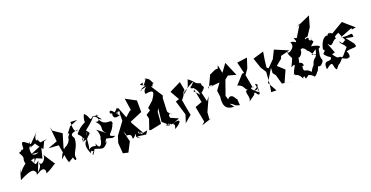

<svg xmlns="http://www.w3.org/2000/svg" viewBox="-66 -1794 5654 2925"><g transform="rotate(-20 2761.0 -331.0)"><path d="M294 -220 386 -182 436 -380 246 -301 364 -291C267 -254 231 -297 258 -425C223 -363 202 -320 245 -403C309 -442 249 -447 300 -366C235 -499 202 -363 338 -427L421 -465C306 -483 357 -428 449 -312L502 -422C587 -441 537 -439 432 -422C502 -393 420 -414 418 -481C399 -442 352 -498 443 -598L299 -452C239 -454 317 -516 285 -459C182 -539 167 -554 165 -425C90 -366 187 -469 110 -394L79 -385C162 -252 84 -309 121 -183C156 -148 178 -295 3 -88C41 -200 -5 -107 -34 16C164 -85 194 -69 222 -27C248 11 180 47 279 -9C349 -49 385 -13 368 52C499 -5 503 -37 542 -41L414 -238C450 -176 320 -47 316 -156C306 -112 346 -91 251 -9L317 -178C231 -91 258 -170 199 -236C220 -175 320 -303 242 -150Z M758 -153 742 -220 808 -439 675 -528 658 -591 680 -354 526 -297 689 -287 732 -40 748 9 829 -39C848 53 884 3 867 -37C871 -122 951 -164 953 -308C906 -375 927 -397 1046 -411C985 -363 973 -461 976 -559L1085 -554L952 -501L870 -395C959 -455 820 -299 865 -347C867 -362 876 -268 757 -217C715 -137 726 -221 660 -66Z M1057 -262 1094 -254C1031 -175 990 -203 1120 -226C1050 -171 1071 -92 1106 -6C1175 -92 1051 -78 1158 -17C1113 5 1113 93 1182 -49C1305 -15 1310 26 1406 -102C1390 -90 1344 -42 1400 -134C1472 -128 1498 -93 1545 -129C1390 -171 1534 -174 1571 -326L1471 -306C1589 -318 1585 -295 1566 -361C1459 -363 1427 -378 1388 -459C1509 -391 1376 -488 1379 -531C1443 -494 1422 -510 1328 -527C1249 -453 1296 -530 1213 -604C1192 -579 1149 -411 1228 -498C1066 -442 1022 -346 1018 -351C1007 -343 1111 -280 1056 -225ZM1304 -316C1375 -194 1287 -76 1327 -194C1317 -64 1258 -1 1223 -124C1222 -30 1194 -147 1087 -55C1142 -83 1097 -255 1171 -345L1094 -181C1170 -318 1239 -266 1155 -357C1279 -450 1333 -518 1330 -518C1402 -502 1421 -397 1336 -431C1457 -304 1334 -309 1436 -212C1394 -247 1349 -282 1304 -316Z M1802 -335 1741 -494C1719 -554 1660 -440 1694 -426C1728 -592 1719 -501 1661 -468C1581 -564 1589 -475 1589 -475L1619 -462C1619 -462 1585 -352 1722 -401C1685 -419 1637 -484 1735 -452C1672 -494 1766 -462 1728 -430L1727 -306L1585 -114L1552 -9L1565 162L1648 181L1728 26L1683 -154C1717 -69 1710 -106 1708 -72C1859 -82 1708 94 1856 -53C1851 -23 1809 0 1904 42C1846 -4 1813 -13 1997 15L2034 -40C1859 -9 1999 -3 1887 -45C1983 -87 1879 43 1894 -89C1851 -118 1907 -43 1964 -24L1849 -224L1842 -249L2043 -333L2042 -521L1876 -610L1905 -416L1881 -406Z M2164 -728 2241 -688C2099 -662 2216 -628 2138 -646L2315 -687C2284 -702 2174 -643 2199 -570C2355 -598 2330 -546 2259 -441L2163 -355L2178 -312L2105 -265L2120 -197L2063 -31L2090 -25L2265 -61L2279 -248L2373 -431L2309 -322L2282 -86L2394 10C2253 -26 2383 -22 2395 -24C2419 29 2388 -17 2451 4C2404 42 2488 -30 2440 88C2562 21 2584 -41 2457 -9L2550 -45L2402 -111L2378 4C2499 -105 2373 -66 2432 -70L2421 -134C2453 -212 2505 -72 2419 -197L2415 -210L2424 -421L2438 -458L2313 -650C2367 -626 2312 -664 2380 -691C2354 -630 2362 -836 2219 -774L2286 -796C2226 -702 2187 -665 2218 -750Z M2871 -421C2918 -375 2994 -437 2878 -442C2996 -337 2967 -284 2981 -268C2864 -411 2901 -320 2916 -384L2959 -162L2847 -121L2895 132L2848 175L3017 120L2981 127L2989 16L3091 -210L3041 -145L3007 -295C3127 -390 3030 -367 3048 -432C2926 -478 3009 -459 2878 -560C2834 -438 2859 -459 2749 -361L2777 -430L2752 -561L2567 -469L2651 -321L2593 -303L2664 -69L2618 75L2619 62L2735 -36C2719 -120 2702 -204 2689 -291C2774 -381 2728 -394 2772 -416C2748 -365 2796 -432 2957 -504Z M3352 10C3431 40 3394 64 3492 82L3484 -19C3466 -15 3443 -133 3365 -77C3346 -3 3340 -207 3318 -79L3417 -359L3473 -404L3600 -369L3502 -599L3409 -471L3382 -605L3361 -550C3338 -583 3220 -494 3228 -518L3133 -315C3104 -369 3274 -357 3156 -334L3318 -349L3240 -241L3262 -76C3210 -7 3320 -105 3251 -129C3240 -10 3257 71 3404 77Z M3749 10C3775 -83 3803 81 3838 13L3816 -159C3806 -115 3929 -147 3766 -47L3815 -50C3863 -135 3839 -196 3838 1C3672 -123 3757 -111 3787 -109L3768 -100L3728 -317L3789 -406L3840 -562L3675 -540L3719 -357H3688L3555 -211C3659 -187 3635 -113 3686 -100C3599 -93 3702 12 3648 82Z M4126 -205 4163 -158 4204 -8 4387 23 4246 -2 4330 -189 4224 -287 4322 -367 4337 -408 4484 -444 4267 -536 4202 -404 4095 -296 4068 -316 4083 -443 4103 -564 3928 -512 3984 -347 4041 -258 4027 -57 4007 60 4092 61 4009 -86 4131 -292Z M4460 -262 4426 -191C4554 -258 4432 -148 4427 -69C4380 -97 4483 -61 4427 -60C4535 -56 4531 79 4544 12C4605 -19 4522 99 4630 8C4594 15 4650 -11 4714 66C4805 12 4779 -87 4777 19C4845 -127 4777 -40 4860 -64C4957 -154 4870 -123 4901 -255L4913 -316C4999 -350 4868 -381 4816 -390C4948 -499 4812 -414 4868 -535C4838 -408 4806 -526 4822 -507C4830 -564 4716 -495 4770 -495C4776 -622 4745 -540 4610 -597C4667 -446 4622 -563 4540 -553C4604 -450 4416 -381 4461 -431C4400 -432 4548 -221 4484 -320ZM4778 -262 4866 -325C4832 -131 4783 -269 4742 -51C4797 -158 4726 -89 4693 -19C4614 -117 4570 -21 4588 -154C4633 -126 4613 -222 4561 -208L4580 -303C4571 -261 4670 -336 4645 -404C4636 -362 4674 -471 4750 -332C4728 -368 4713 -344 4722 -352C4793 -341 4788 -218 4861 -251ZM4772 -774 4614 -514 4817 -547 4898 -670 4947 -843 4707 -736Z M5489 -417 5556 -426 5383 -577 5188 -462C5142 -485 5150 -520 5150 -431C5153 -518 5114 -481 5111 -458C5065 -475 4998 -422 4970 -281L4989 -267C4994 -215 4882 -242 5043 -129C5031 -36 4906 -164 4925 23C5082 -105 5006 34 5068 76C5154 -40 5096 64 5197 -57C5283 -9 5316 -19 5261 -55C5336 25 5327 -99 5298 -132C5444 -163 5484 -118 5448 -206L5355 -325C5388 -322 5393 -314 5473 -304C5476 -406 5444 -326 5289 -362L5490 -440ZM5228 -417C5259 -439 5314 -435 5263 -491C5260 -466 5360 -239 5362 -272C5316 -352 5303 -209 5248 -313C5228 -284 5312 -240 5320 -191C5232 -96 5232 -77 5200 -71C5157 -121 5159 -38 5082 -156C5058 -257 5035 -179 4999 -150L5126 -177L5067 -330C5070 -364 5085 -259 5144 -325C5226 -415 5219 -329 5207 -401Z"/></g></svg>

Font: Asimov Silicon
Style: Regular
Weight: 400
Designer: Google
Version: Version 2.000980; 2014